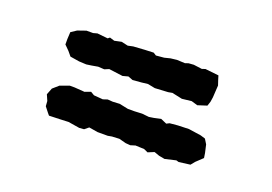

<svg xmlns="http://www.w3.org/2000/svg" viewBox="-51 -498 702 495"><g transform="rotate(20 300.0 -250.0)"><path d="M487 -315 485 -302 481 -290 456 -282 439 -287 413 -284 399 -287 385 -290 374 -288 338 -286 318 -290 301 -288 277 -286 264 -291 249 -287 211 -292 199 -287 182 -288 165 -285 151 -283 131 -284 106 -288 96 -300 83 -313V-328L84 -347L99 -357L122 -365H140L151 -368L180 -365L185 -369L198 -365L217 -369L235 -365L249 -368L280 -370L304 -371L312 -366L334 -368L350 -372L367 -374L389 -373L398 -376L412 -377L435 -374L444 -377L481 -373L484 -363L489 -348L488 -332ZM519 -160 501 -143 492 -132 461 -128 454 -130 424 -123 408 -126 394 -131 377 -124 366 -129 342 -130 329 -126 316 -127 297 -132 277 -131 266 -129H238L214 -133L203 -124L190 -123L159 -128L136 -127L106 -126L101 -132L90 -146L89 -160L82 -176L89 -194L105 -208L130 -217H143L171 -215L187 -221L197 -215L222 -213L234 -217L248 -216L267 -217L291 -212H309L330 -213L349 -211L362 -213L381 -217L397 -210L405 -214L427 -216L457 -217L491 -212L504 -208L512 -195L517 -173Z"/></g></svg>

Font: Winky Rough Medium
Style: Regular
Weight: 500
Designer: Simon Atzbach
Foundry: typofactur
Version: Version 1.206; ttfautohint (v1.8.4.7-5d5b)